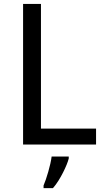

<svg xmlns="http://www.w3.org/2000/svg" viewBox="-20 -734 531 975"><path d="M97.2 0V-713.9H188V-81.1H467.8V0ZM201.2 208Q206.5 195.8 212.9 177.2Q219.2 158.7 225.1 138.2Q231 117.7 235.6 97.4Q240.2 77.1 242.2 61H329.1V70.8Q326.2 83 318.6 101.8Q311 120.6 300.3 141.8Q289.6 163.1 276.4 184.1Q263.2 205.1 249 221.2H201.2Z"/></svg>

Font: Genotype
Style: Regular
Weight: 400
Foundry: Ascender Corporation
Version: Version 1.00